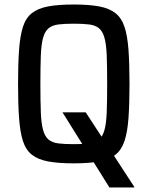

<svg xmlns="http://www.w3.org/2000/svg" viewBox="-20 -716 654 851"><path d="M465 115 257 -218H360L575 112V115ZM307 8Q238 8 193 -0.5Q148 -9 121 -30.5Q94 -52 81.5 -91.5Q69 -131 64.5 -193Q60 -255 60 -344Q60 -433 64.5 -495Q69 -557 81.5 -596.5Q94 -636 121 -657.5Q148 -679 193 -687.5Q238 -696 307 -696Q375 -696 420 -687.5Q465 -679 492 -657.5Q519 -636 532 -596.5Q545 -557 549.5 -495Q554 -433 554 -344Q554 -255 549.5 -193Q545 -131 532 -91.5Q519 -52 492 -30.5Q465 -9 420 -0.5Q375 8 307 8ZM307 -77Q349 -77 376 -80.5Q403 -84 419 -97.5Q435 -111 443 -139.5Q451 -168 453 -217.5Q455 -267 455 -344Q455 -421 453 -470.5Q451 -520 443 -548.5Q435 -577 419 -590.5Q403 -604 376 -607.5Q349 -611 307 -611Q265 -611 238 -607.5Q211 -604 195 -590.5Q179 -577 171 -548.5Q163 -520 161 -470.5Q159 -421 159 -344Q159 -267 161 -217.5Q163 -168 171 -139.5Q179 -111 195 -97.5Q211 -84 238 -80.5Q265 -77 307 -77Z"/></svg>

Font: Saira SemiCondensed Medium
Style: Regular
Weight: 500
Width: 4
Designer: Hector Gatti with collaboration of the Omnibus-Type team
Foundry: Omnibus-Type
Version: Version 1.101